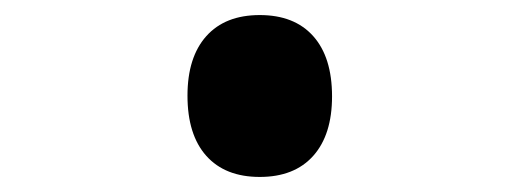

<svg xmlns="http://www.w3.org/2000/svg" viewBox="-20 -226 690 255"><path d="M325 9Q279 9 254 -19Q229 -47 229 -99Q229 -150 254 -178Q279 -206 325 -206Q371 -206 396 -178Q421 -150 421 -98Q421 -47 396 -19Q371 9 325 9Z"/></svg>

Font: Martian Mono SemiCondensed Medium
Style: Regular
Weight: 500
Width: 4
Designer: Roman Shamin
Foundry: Evil Martians
Version: Version 1.000